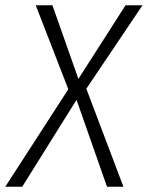

<svg xmlns="http://www.w3.org/2000/svg" viewBox="-49 -705 558 725"><path d="M489 -685 277 -370 417 0H355L240 -328L35 0H-29L209 -368L86 -685H149L247 -407L425 -685Z"/></svg>

Font: Fira Sans Condensed Light
Style: Italic
Weight: 300
Width: 3
Italic angle: -8°
Designer: Carrois Corporate & Edenspiekermann AG
Foundry: Carrois Corporate GbR & Edenspiekermann AG
Version: Version 4.203